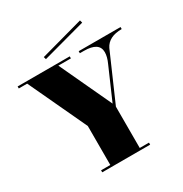

<svg xmlns="http://www.w3.org/2000/svg" viewBox="-234 -1004 1100 1152"><g transform="rotate(-30 316.5 -428.0)"><path d="M516 -617Q516 -686 411 -686H383V-700H673V-686Q582 -686 552 -625L410 -300V-14H474V0H142V-14H206V-284L18 -686H-40V-700H321V-686H234L402 -326L497 -544Q516 -585 516 -617ZM482 -856 487 -838 189 -757 184 -774Z"/></g></svg>

Font: Elsie Black
Style: Regular
Weight: 900
Designer: Alejandro Inler
Foundry: Alejandro Inler
Version: 1.002